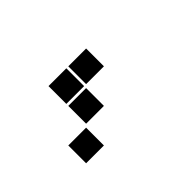

<svg xmlns="http://www.w3.org/2000/svg" viewBox="-43 -393 686 686"><g transform="rotate(-45 300.0 -50.0)"><path d="M206 -195Q205 -195 205 -195Q205 -195 205 -194V-106Q205 -105 205 -105Q205 -105 206 -105H294Q295 -105 295 -105Q295 -105 295 -106V-194Q295 -195 295 -195Q295 -195 294 -195ZM306 -195Q305 -195 305 -195Q305 -195 305 -194V-106Q305 -105 305 -105Q305 -105 306 -105H394Q395 -105 395 -105Q395 -105 395 -106V-194Q395 -195 395 -195Q395 -195 394 -195ZM206 -95Q205 -95 205 -95Q205 -95 205 -94V-6Q205 -5 205 -5Q205 -5 206 -5H294Q295 -5 295 -5Q295 -5 295 -6V-94Q295 -95 295 -95Q295 -95 294 -95ZM106 5Q105 5 105 5Q105 5 105 6V94Q105 95 105 95Q105 95 106 95H194Q195 95 195 95Q195 95 195 94V6Q195 5 195 5Q195 5 194 5Z"/></g></svg>

Font: Doto Black
Style: Regular
Weight: 900
Version: Version 1.000